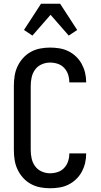

<svg xmlns="http://www.w3.org/2000/svg" viewBox="-20 -997 540 1025"><path d="M247 8Q221 8 194.5 3Q168 -2 144.5 -15Q121 -28 103 -48Q85 -68 73.5 -92.5Q62 -117 58 -143.5Q54 -170 54 -196V-539Q54 -565 58 -591.5Q62 -618 73.5 -642.5Q85 -667 103 -687Q121 -707 144.5 -720Q168 -733 194.5 -738Q221 -743 247 -743Q272 -743 297 -739Q322 -735 344.5 -724Q367 -713 385.5 -695.5Q404 -678 416 -656Q428 -634 434 -609.5Q440 -585 440 -560V-557H350V-558Q350 -579 343.5 -599Q337 -619 322.5 -634.5Q308 -650 288 -656.5Q268 -663 247 -663Q224 -663 202.5 -653.5Q181 -644 167.5 -625.5Q154 -607 149 -584.5Q144 -562 144 -539V-196Q144 -173 149 -150.5Q154 -128 167.5 -109.5Q181 -91 202.5 -81.5Q224 -72 247 -72Q268 -72 288 -78.5Q308 -85 322.5 -100.5Q337 -116 343.5 -136Q350 -156 350 -177V-178H440V-175Q440 -150 434 -125.5Q428 -101 416 -79Q404 -57 385.5 -39.5Q367 -22 344.5 -11Q322 0 297 4Q272 8 247 8ZM153 -807 108 -837 199 -977H301L392 -837L347 -807L250 -918Z"/></svg>

Font: Iosevka Term Medium
Style: Regular
Weight: 500
Monospace: yes
Designer: Belleve Invis
Foundry: Belleve Invis
Version: Version 26.3.1